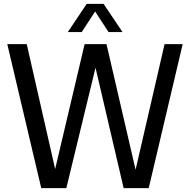

<svg xmlns="http://www.w3.org/2000/svg" viewBox="-20 -967 976 987"><path d="M826 -740H919L744.5 0H615.5L471 -619L321 0H192L17.5 -740H117.5L263.5 -98L415 -740H527.5L677 -94.5ZM610 -802H538L469 -908L400 -802H328.5L425.5 -947H512.5Z"/></svg>

Font: Encode Sans Condensed Medium
Style: Regular
Weight: 500
Width: 3
Designer: Multiple Designers
Foundry: Impallari Type
Version: Version 2.000